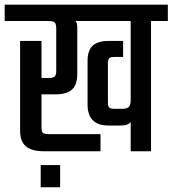

<svg xmlns="http://www.w3.org/2000/svg" viewBox="-40 -646 737 820"><path d="M133.8 153.8V59.1H216.8V153.8ZM676.8 -626V-556.2H605V0H518.1V-125Q507.3 -109.9 478 -109.9H423.8Q334 -109.9 334 -199.2V-386.2Q334 -430.2 355.7 -450.7Q377.4 -471.2 425.8 -471.2H485.8V-402.8H450.2Q432.1 -402.8 426.5 -397.5Q420.9 -392.1 420.9 -374V-210Q420.9 -191.9 426.5 -186.5Q432.1 -181.2 450.2 -181.2H481Q501.5 -181.2 509.8 -189Q518.1 -196.8 518.1 -216.8V-556.2H282.2Q290 -548.3 290 -529.8V-329.1Q290 -284.7 267.8 -263.9Q245.6 -243.2 198.2 -243.2H137.2V-104Q137.2 -84.5 142.8 -78.9Q148.4 -73.2 168 -73.2H389.2V0H147Q95.2 0 70.6 -21Q45.9 -42 45.9 -86.9V-471.2H137.2V-313H168Q187.5 -313 193.8 -319.3Q200.2 -325.7 200.2 -345.2V-523.9Q200.2 -543.5 193.8 -549.8Q187.5 -556.2 168 -556.2H-20V-626Z"/></svg>

Font: Teko
Style: Regular
Weight: 400
Designer: Manushi Parikh, Jonny Pinhorn
Foundry: Indian Type Foundry
Version: Version 2.000;PS 1.0;hotconv 1.0.79;makeotf.lib2.5.61930